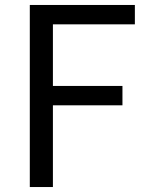

<svg xmlns="http://www.w3.org/2000/svg" viewBox="-20 -753 592 773"><path d="M100 -733H523V-655H193V-407H473V-329H193V0H100Z"/></svg>

Font: Noto Sans Tobesmart edit
Style: Regular
Weight: 400
Designer: Ryoko NISHIZUKA  (kana & ideographs); Paul D. Hunt (Latin, Greek & Cyrillic); Wenlong ZHANG  (bopomofo); Sandoll Communi
Foundry: Adobe Systems Incorporated
Version: Version 1.005 Oct 7, 2021